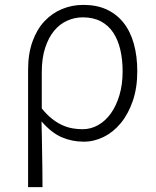

<svg xmlns="http://www.w3.org/2000/svg" viewBox="-20 -567 638 786"><path d="M95 -281Q95 -347 113 -397Q131 -447 162 -480Q193 -513 234 -530Q275 -547 321 -547Q376 -547 417 -528Q458 -509 486 -473.5Q514 -438 528 -387.5Q542 -337 542 -275Q542 -207 523.5 -153.5Q505 -100 474.5 -63Q444 -26 404.5 -6.5Q365 13 323 13Q275 13 233 -5Q191 -23 150 -70Q151 -32 151.5 0.5Q152 33 152.5 64.5Q153 96 153.5 128.5Q154 161 154 199H95ZM318 -38Q352 -38 382 -55Q412 -72 434 -103Q456 -134 469 -177.5Q482 -221 482 -275Q482 -323 472.5 -363.5Q463 -404 443.5 -433.5Q424 -463 393 -479.5Q362 -496 319 -496Q286 -496 255.5 -482.5Q225 -469 202 -441.5Q179 -414 165 -371.5Q151 -329 151 -271V-123Q173 -96 194.5 -79.5Q216 -63 236.5 -54Q257 -45 277.5 -41.5Q298 -38 318 -38Z"/></svg>

Font: SpoqaHanSansJP-Light
Style: Regular
Weight: 300
Designer: [Source Han Sans]
Ryoko NISHIZUKA  (kana & ideographs); Paul D. Hunt (Latin, Greek & Cyrillic); Wenlong ZHANG  (bopomofo
Foundry: Spoqa (http://bi.spoqa.com)
Version: Version 1.002.20150607